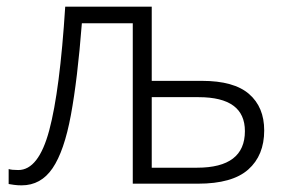

<svg xmlns="http://www.w3.org/2000/svg" viewBox="-20 -552 872 577"><path d="M436 -532V-309H587Q683 -309 728.5 -269.5Q774 -230 774 -160Q774 -85 726 -42.5Q678 0 575 0H379V-482H226Q213 -314 193 -206Q173 -98 138 -46.5Q103 5 45 5Q32 5 22 3.5Q12 2 6 1V-44Q15 -41 35 -41Q96 -41 128 -160.5Q160 -280 176 -532ZM577 -260H436V-48H572Q716 -48 716 -158Q716 -260 577 -260Z"/></svg>

Font: BC Sans Light
Style: Regular
Weight: 300
Designer: Monotype Design Team
Foundry: Monotype Imaging Inc.
Version: Version 2.000;GOOG;noto-source:20170915:90ef993387c0